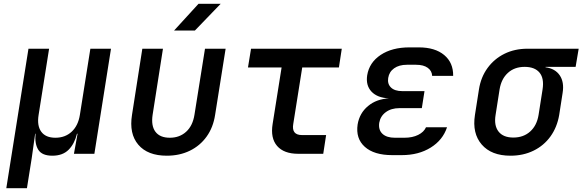

<svg xmlns="http://www.w3.org/2000/svg" viewBox="-20 -805 3049 1005"><path d="M13 180 129 -550H237L182 -203Q173 -147 196 -115.5Q219 -84 270 -84Q321 -84 355 -115.5Q389 -147 398 -203L453 -550H561L474 0H367L386 -105H383Q370 -52 339 -21Q308 10 254 10Q200 10 180.5 -21Q161 -52 166 -105H164L146 23L121 180Z M853 10Q753 10 704 -47.5Q655 -105 671 -204L725 -550H833L779 -205Q770 -147 793.5 -115.5Q817 -84 869 -84Q920 -84 954.5 -115.5Q989 -147 998 -205L1053 -550H1161L1106 -204Q1096 -138 1061.5 -90Q1027 -42 973.5 -16Q920 10 853 10ZM891 -645 1019 -785H1135L1000 -645Z M1541 0Q1466 0 1430.5 -41Q1395 -82 1407 -156L1454 -452H1278L1294 -550H1769L1754 -452H1562L1515 -156Q1505 -98 1561 -98H1687L1672 0Z M2083 7H2033Q1938 7 1889.5 -36.5Q1841 -80 1852 -154Q1862 -213 1906.5 -250Q1951 -287 2016 -290Q1955 -293 1924.5 -325.5Q1894 -358 1902 -411Q1913 -478 1972.5 -517.5Q2032 -557 2123 -557H2172Q2257 -557 2305 -517Q2353 -477 2352 -408H2242Q2241 -434 2219 -450Q2197 -466 2158 -466H2110Q2069 -466 2043 -447.5Q2017 -429 2012 -397Q2007 -366 2026.5 -347Q2046 -328 2086 -328H2202L2188 -239H2071Q2028 -239 1999.5 -218Q1971 -197 1965 -162Q1960 -125 1982 -104.5Q2004 -84 2047 -84H2097Q2139 -84 2169 -99Q2199 -114 2210 -139H2320Q2298 -72 2234.5 -32.5Q2171 7 2083 7Z M2652 10Q2552 10 2501.5 -48.5Q2451 -107 2466 -203L2487 -337Q2497 -401 2532 -449Q2567 -497 2620.5 -523.5Q2674 -550 2741 -550H3009L2993 -455H2836L2835 -453Q2886 -446 2910 -410.5Q2934 -375 2925 -319L2907 -203Q2896 -139 2861.5 -91Q2827 -43 2773 -16.5Q2719 10 2652 10ZM2667 -85Q2720 -85 2755 -116.5Q2790 -148 2799 -203L2820 -337Q2829 -395 2804 -425Q2779 -455 2726 -455Q2673 -455 2638.5 -423.5Q2604 -392 2595 -337L2574 -203Q2565 -148 2589.5 -116.5Q2614 -85 2667 -85Z"/></svg>

Font: NKDuy Mono SemiBold
Style: Italic
Weight: 600
Italic angle: -9°
Monospace: yes
Designer: NKDuy
Foundry: NKDuy
Version: Version 2.251; ttfautohint (v1.8.4.7-5d5b)